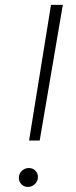

<svg xmlns="http://www.w3.org/2000/svg" viewBox="-20 -747 307 772"><path d="M232.6 -727.3 139.6 -181.8H96.9L185 -727.3ZM92.3 4.6Q76 4.6 65.7 -6.6Q55.4 -17.8 55.8 -33.7Q56.5 -49.7 68.4 -60.5Q80.3 -71.4 95.9 -71.4Q111.9 -71.4 122.5 -60.4Q133.2 -49.4 132.5 -33.7Q131.7 -17.8 119.9 -6.6Q108 4.6 92.3 4.6Z"/></svg>

Font: Inter UI Extra Light
Style: Italic
Weight: 200
Italic angle: -9.39999°
Designer: Rasmus Andersson
Foundry: rsms
Version: 3.2;8d6f07862